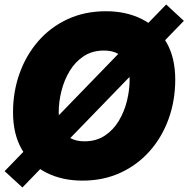

<svg xmlns="http://www.w3.org/2000/svg" viewBox="-20 -788 833 849"><path d="M344.7 10.7Q254.9 10.7 185.5 -24.2Q116.2 -59.1 76.9 -126.7Q37.6 -194.3 37.6 -291.5Q37.6 -382.3 66.4 -463.1Q95.2 -543.9 149.2 -606Q203.1 -668 278.8 -703.1Q354.5 -738.3 448.7 -738.3Q538.1 -738.3 607.2 -703.6Q676.3 -668.9 715.6 -601.3Q754.9 -533.7 754.9 -436Q754.9 -343.8 725.8 -262.9Q696.8 -182.1 642.6 -120.6Q588.4 -59.1 512.9 -24.2Q437.5 10.7 344.7 10.7ZM353.5 -163.1Q405.3 -163.1 443.1 -188Q481 -212.9 505.4 -253.7Q529.8 -294.4 541.5 -342.3Q553.2 -390.1 553.2 -436Q553.2 -478 540.5 -506.6Q527.8 -535.2 502.7 -549.8Q477.5 -564.5 439.9 -564.5Q388.2 -564.5 350.3 -539.6Q312.5 -514.6 288.1 -474.1Q263.7 -433.6 251.7 -385.7Q239.7 -337.9 239.7 -292Q239.7 -250 252.4 -221.2Q265.1 -192.4 290.5 -177.7Q315.9 -163.1 353.5 -163.1ZM79.1 41 0.5 -31.2 714.8 -768.1 793 -695.8Z"/></svg>

Font: Inter 24pt Black
Style: Italic
Weight: 900
Italic angle: -9.3988°
Designer: Rasmus Andersson
Foundry: rsms
Version: Version 4.001;git-66647c0bb